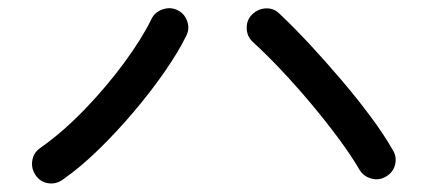

<svg xmlns="http://www.w3.org/2000/svg" viewBox="-20 -605 1040 458"><path d="M129 -176Q113 -165 94.5 -168Q76 -171 65 -187Q54 -203 57 -222Q60 -241 76 -252Q130 -290 182 -344Q234 -398 276 -455Q318 -512 341 -559Q349 -576 367.5 -582.5Q386 -589 403 -581Q420 -573 426.5 -554.5Q433 -536 424 -519Q406 -482 373.5 -435Q341 -388 300.5 -340Q260 -292 216 -249Q172 -206 129 -176ZM901 -184Q885 -174 866 -179Q847 -184 837 -201Q819 -232 790 -271.5Q761 -311 726 -353Q691 -395 654 -434.5Q617 -474 583 -505Q569 -518 568.5 -537.5Q568 -557 581 -570Q595 -584 614 -585Q633 -586 647 -572Q682 -539 720 -498Q758 -457 795 -413.5Q832 -370 864 -327Q896 -284 917 -247Q927 -231 922.5 -212.5Q918 -194 901 -184Z"/></svg>

Font: Zen Maru Gothic Medium
Style: Regular
Weight: 500
Designer: Yoshimichi Ohira
Foundry: Positype
Version: Version 1.001